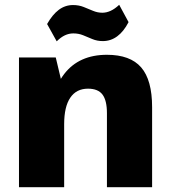

<svg xmlns="http://www.w3.org/2000/svg" viewBox="-20 -779 706 799"><path d="M425 -308Q425 -361 406.5 -385.5Q388 -410 346 -410Q298 -410 272.5 -372.5Q247 -335 247 -262L186 -181V-240Q186 -392 247.5 -471.5Q309 -551 425 -551Q522 -551 567.5 -498.5Q613 -446 613 -333V0H425ZM59 -540H212L247 -393V0H59ZM176 -679Q198 -718 224.5 -738Q251 -758 284 -758Q308 -758 328 -750Q348 -742 367 -734Q386 -726 406 -726Q423 -726 440.5 -734Q458 -742 476 -759L515 -687Q495 -648 468 -628Q441 -608 408 -608Q384 -608 364 -616.5Q344 -625 325.5 -632.5Q307 -640 285 -640Q267 -640 250 -632Q233 -624 216 -607Z"/></svg>

Font: Pathway Extreme SemiCondensed ExtraBold
Style: Regular
Weight: 800
Width: 4
Version: Version 1.001;gftools[0.9.26]